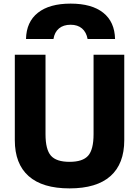

<svg xmlns="http://www.w3.org/2000/svg" viewBox="-20 -1033 770 1063"><path d="M371 -1013Q488 -1013 551.5 -962.5Q615 -912 617 -817H465Q458 -855 434 -875.5Q410 -896 371 -896Q331 -896 306.5 -875.5Q282 -855 276 -817H124Q126 -912 190 -962.5Q254 -1013 371 -1013ZM365 10Q215 10 138.5 -58Q62 -126 62 -257V-730H232V-290Q232 -205 262 -171Q292 -137 365 -137Q438 -137 468 -171Q498 -205 498 -290V-730H668V-257Q668 -126 591.5 -58Q515 10 365 10Z"/></svg>

Font: M PLUS 1 ExtraBold
Style: Regular
Weight: 800
Designer: Coji Morishita
Foundry: UNDERFOREST DESIGN
Version: Version 1.001